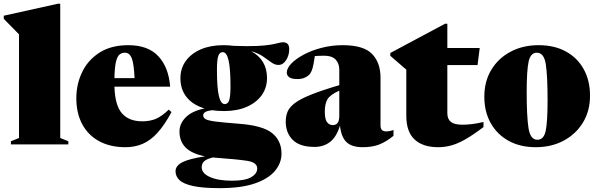

<svg xmlns="http://www.w3.org/2000/svg" viewBox="-39 -767 3178 1020"><path d="M281 -34 324 -16.5V0H19V-16.5L62 -34V-584.5L-19 -667V-683.5L267.5 -747H281Z M643 -527Q747.5 -527 802.2 -468.2Q857 -409.5 865 -306.5H569Q572 -207 609 -164.8Q646 -122.5 717 -122.5Q757 -122.5 788 -135.2Q819 -148 857.5 -184.5L872 -171.5Q834.5 -101.5 797 -60.8Q759.5 -20 718.2 -2.5Q677 15 627 15Q547.5 15 489 -16.2Q430.5 -47.5 398.5 -106Q366.5 -164.5 366.5 -245Q366.5 -320 397.5 -384.2Q428.5 -448.5 490 -487.8Q551.5 -527 643 -527ZM625 -487Q607.5 -487 595.5 -476.8Q583.5 -466.5 576.8 -437.5Q570 -408.5 569 -352H676Q672 -432.5 660.2 -459.8Q648.5 -487 625 -487Z M1151.5 -177Q1117.5 -177 1087.5 -181.5Q1040.5 -176 1040.5 -155Q1040.5 -141.5 1053.2 -134Q1066 -126.5 1107 -121.2Q1148 -116 1231.5 -109.5Q1357 -100 1406.8 -59.8Q1456.5 -19.5 1456.5 49.5Q1456.5 98.5 1422.2 140.2Q1388 182 1315.8 207.2Q1243.5 232.5 1128.5 232.5Q1038 232.5 986.8 221.2Q935.5 210 914.5 189.8Q893.5 169.5 893.5 143Q893.5 113.5 929.5 95Q965.5 76.5 1050 63.5Q980 49.5 947.2 16.8Q914.5 -16 914.5 -69Q914.5 -110 947.5 -143.5Q980.5 -177 1047.5 -191Q986.5 -209 953 -250.2Q919.5 -291.5 919.5 -351.5Q919.5 -404 948.2 -443.5Q977 -483 1028.2 -505Q1079.5 -527 1147.5 -527Q1176 -527 1202 -523.5Q1278.5 -520.5 1325.5 -522.8Q1372.5 -525 1399 -529.8Q1425.5 -534.5 1440 -538.5Q1454.5 -542.5 1466 -542.5Q1479 -542.5 1488.2 -534.5Q1497.5 -526.5 1497.5 -505.5Q1497.5 -473.5 1481.2 -447.8Q1465 -422 1440 -422Q1421 -422 1402.2 -435.8Q1383.5 -449.5 1358.2 -467Q1333 -484.5 1295 -495Q1379.5 -449.5 1379.5 -352.5Q1379.5 -300 1350.8 -260.5Q1322 -221 1270.8 -199Q1219.5 -177 1151.5 -177ZM1155 -214Q1172 -214 1178.8 -235.2Q1185.5 -256.5 1185.5 -308.5Q1185.5 -401 1175.5 -445.5Q1165.5 -490 1144 -490Q1127 -490 1120.2 -468.8Q1113.5 -447.5 1113.5 -395.5Q1113.5 -303 1123.5 -258.5Q1133.5 -214 1155 -214ZM1032.5 121Q1032.5 154 1076.5 173.5Q1120.5 193 1193 193Q1263.5 193 1295.5 174.2Q1327.5 155.5 1327.5 128Q1327.5 95.5 1273 87.2Q1218.5 79 1114 71.5Q1102.5 70.5 1092 69.5Q1058.5 77.5 1045.5 90Q1032.5 102.5 1032.5 121Z M2051.5 -45.5Q2012 -13.5 1975.2 0.8Q1938.5 15 1888 15Q1830.5 15 1802.2 -11.5Q1774 -38 1767 -99.5Q1748.5 -39 1714.2 -12.8Q1680 13.5 1632 13.5Q1553.5 13.5 1516.2 -23.8Q1479 -61 1479 -121Q1479 -150.5 1489 -174.2Q1499 -198 1528 -219.8Q1557 -241.5 1613.5 -264.2Q1670 -287 1763.5 -314.5V-396Q1763.5 -430 1744 -450.5Q1724.5 -471 1684 -471Q1654.5 -471 1633.5 -469Q1627 -424 1621.8 -405.8Q1616.5 -387.5 1609 -376.5Q1600 -364 1582.2 -355.5Q1564.5 -347 1541.5 -347Q1511 -347 1497.8 -356.5Q1484.5 -366 1484.5 -381Q1484.5 -404.5 1509 -429.8Q1533.5 -455 1575.2 -477.2Q1617 -499.5 1670.5 -513.2Q1724 -527 1781.5 -527Q1892 -527 1937.2 -480.8Q1982.5 -434.5 1982.5 -354V-100Q1982.5 -69 2012 -69Q2031.5 -69 2051.5 -76.5ZM1686.5 -174.5Q1686.5 -135 1697.8 -118.8Q1709 -102.5 1730 -102.5Q1745.5 -102.5 1754.5 -113.5Q1763.5 -124.5 1763.5 -154.5V-285.5Q1714.5 -263.5 1700.5 -239.2Q1686.5 -215 1686.5 -174.5Z M2337.5 -165.5Q2337.5 -134.5 2356.2 -119.5Q2375 -104.5 2417 -104.5Q2440.5 -104.5 2467 -107.5Q2493.5 -110.5 2529.5 -119V-92Q2473.5 -49.5 2432.2 -26.2Q2391 -3 2357 6Q2323 15 2289 15Q2207.5 15 2163.5 -26Q2119.5 -67 2119.5 -151.5V-397L2034.5 -470.5V-485.5L2325.5 -641H2337.5V-512H2509.5L2498 -421.5H2337.5Z M2807 15Q2724 15 2662.8 -19Q2601.5 -53 2567.8 -113.2Q2534 -173.5 2534 -253Q2534 -334.5 2571 -396Q2608 -457.5 2673.2 -492.2Q2738.5 -527 2822 -527Q2906.5 -527 2967.8 -493.2Q3029 -459.5 3062.2 -399Q3095.5 -338.5 3095.5 -259Q3095.5 -177.5 3057.8 -115.8Q3020 -54 2955 -19.5Q2890 15 2807 15ZM2816 -24.5Q2850 -24.5 2860 -72Q2870 -119.5 2870 -235.5Q2870 -361.5 2860.8 -424.2Q2851.5 -487 2813 -487Q2779.5 -487 2769.2 -439.5Q2759 -392 2759 -276.5Q2759 -150.5 2768.5 -87.5Q2778 -24.5 2816 -24.5Z"/></svg>

Font: Newsreader 72pt ExtraBold
Style: Regular
Weight: 800
Designer: Hugues Gentile
Foundry: Production Type
Version: Version 1.003; ttfautohint (v1.8.3)